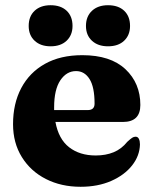

<svg xmlns="http://www.w3.org/2000/svg" viewBox="-20 -703 588 736"><path d="M518 -300.5Q518 -235.5 451 -235.5H192.5Q204.5 -170 245 -138.5Q285.5 -107 347 -107Q385.5 -107 415.8 -119.5Q446 -132 468 -159.5Q480 -170.5 486.5 -174.8Q493 -179 499.5 -179Q508.5 -179 512.5 -170.5Q516.5 -162 516.5 -149.5Q515.5 -106 486.5 -69Q457.5 -32 406.5 -9.5Q355.5 13 289 13Q214.5 13 156 -16.8Q97.5 -46.5 63.8 -100.8Q30 -155 30 -227Q30 -306 61.5 -365.5Q93 -425 152.2 -458.2Q211.5 -491.5 295.5 -491.5Q403.5 -491.5 460.8 -437.8Q518 -384 518 -300.5ZM187.5 -291.5Q187.5 -286 187.5 -281H316Q342.5 -281 342.5 -305.5Q342.5 -369.5 323.2 -400Q304 -430.5 271.5 -430.5Q235 -430.5 211.2 -395Q187.5 -359.5 187.5 -291.5ZM174 -525.5Q135.5 -525.5 112.8 -546.8Q90 -568 90 -603.5Q90 -640.5 112.8 -661.8Q135.5 -683 174 -683Q213 -683 235.5 -661.8Q258 -640.5 258 -603.5Q258 -568.5 235.5 -547Q213 -525.5 174 -525.5ZM394 -525.5Q355.5 -525.5 332.5 -546.8Q309.5 -568 309.5 -603.5Q309.5 -640 332.5 -661.5Q355.5 -683 394 -683Q433.5 -683 456 -661.8Q478.5 -640.5 478.5 -603.5Q478.5 -568.5 456 -547Q433.5 -525.5 394 -525.5Z"/></svg>

Font: Fraunces 9pt
Style: Bold
Weight: 700
Version: Version 1.000;[b76b70a41]